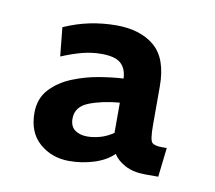

<svg xmlns="http://www.w3.org/2000/svg" viewBox="-46 -776 441 394"><g transform="rotate(10 174.5 -579.5)"><path d="M120 -434Q84 -434 58.5 -456Q33 -478 33 -519Q33 -549 51 -568.5Q69 -588 96.5 -599Q124 -610 152 -614.5Q180 -619 201 -620Q200 -641 188 -651.5Q176 -662 148 -662Q128 -662 108.5 -657Q89 -652 65 -642L59 -702Q86 -714 113 -719.5Q140 -725 168 -725Q218 -725 247.5 -700Q277 -675 277 -617V-537Q277 -506 282 -500.5Q287 -495 303 -495H313L306 -434H279Q254 -434 237 -443Q220 -452 212 -465Q197 -450 172 -442Q147 -434 120 -434ZM148 -490Q161 -490 175 -494Q189 -498 202 -507V-570Q166 -567 139 -556.5Q112 -546 112 -521Q112 -505 122 -497.5Q132 -490 148 -490Z"/></g></svg>

Font: Cabin VF Beta
Style: Regular
Weight: 400
Designer: Pablo Impallari
Foundry: Pablo Impallari. http://www.impallari.com Igino Marini. http://www.ikern.com
Version: Version 2.200